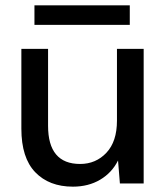

<svg xmlns="http://www.w3.org/2000/svg" viewBox="-20 -687 627 719"><path d="M253 12Q164 12 112 -42Q60 -96 60 -205V-504H160V-216Q160 -73 280 -73Q339 -73 378.5 -115Q418 -157 418 -235V-504H518V0H429L422 -86Q399 -40 355 -14Q311 12 253 12ZM109 -594V-667H466V-594Z"/></svg>

Font: DM Sans Medium
Style: Regular
Weight: 500
Designer: Colophon Foundry, Jonny Pinhorn
Foundry: Colophon Foundry
Version: Version 4.004; ttfautohint (v1.8.4.7-5d5b)